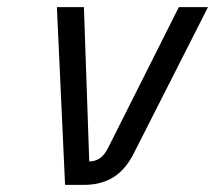

<svg xmlns="http://www.w3.org/2000/svg" viewBox="-20 -520 605 540"><path d="M216 -500 231 -66Q248 -66 261 -75Q274 -84 285 -106L483 -500H565L359 -94Q336 -46 302 -23.5Q268 -1 220 0H163L140 -500Z"/></svg>

Font: Panefresco 400wt
Style: Italic
Weight: 400
Foundry: Campivisivi & Chank Co
Version: Version 1.001